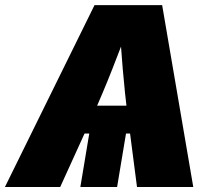

<svg xmlns="http://www.w3.org/2000/svg" viewBox="-47 -748 855 768"><path d="M466.3 -269.5 421.4 0H274.4L319.3 -269.5ZM-27.3 0 331.1 -727.5H601.6L726.1 0H501L464.4 -282.2Q452.1 -374 444.1 -470.9Q436 -567.9 430.2 -665H477.1Q439.9 -567.9 401.9 -470.9Q363.8 -374 322.3 -282.2L193.8 0ZM184.6 -213.9 203.1 -325.2H603.5L585 -213.9Z"/></svg>

Font: Inter 18pt Black
Style: Italic
Weight: 900
Italic angle: -9.3988°
Designer: Rasmus Andersson
Foundry: rsms
Version: Version 4.001;git-66647c0bb